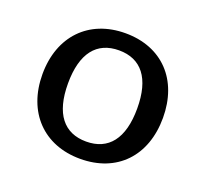

<svg xmlns="http://www.w3.org/2000/svg" viewBox="-97 -628 809 756"><g transform="rotate(20 307.5 -250.0)"><path d="M55 -250C55 -91 155 13 308 13C462 13 560 -90 560 -250C560 -409 462 -513 308 -513C155 -513 55 -409 55 -250ZM162 -250C162 -377 214 -441 307 -441C400 -441 452 -377 452 -250C452 -123 400 -59 307 -59C214 -59 162 -123 162 -250Z"/></g></svg>

Font: Perun Medium
Style: Regular
Weight: 500
Foundry: Copyright (c) Stefan Peev, Context Ltd, 2016
Version: Version 1.089